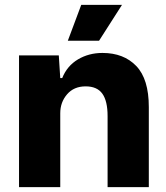

<svg xmlns="http://www.w3.org/2000/svg" viewBox="-20 -767 679 787"><path d="M58 -540H221L227 -447H235Q255 -497 299.5 -523.5Q344 -550 400 -550Q487 -550 538.5 -496.5Q590 -443 590 -328V0H421V-291Q421 -353 399.5 -383Q378 -413 331 -413Q283 -413 255 -380.5Q227 -348 227 -303V0H58ZM313 -747H480L386 -600H258Z"/></svg>

Font: Mona Sans ExtraBold
Style: Regular
Weight: 800
Designer: Deni Anggara
Foundry: GitHub
Version: Version 2.000